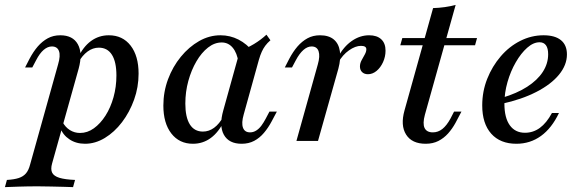

<svg xmlns="http://www.w3.org/2000/svg" viewBox="-86 -569 2355 775"><path d="M-66.1 186.3 -58.1 157.3Q-29 155.6 -10.5 149.6Q8.1 143.5 19 130.6Q29.8 117.7 35.5 95.2L148.4 -308.9Q158.9 -344.4 152 -362.9Q145.2 -381.5 123.4 -381.5Q106.5 -381.5 90.3 -367.7Q74.2 -354 59.7 -325.8L44.4 -296.8H15.3L33.1 -331.5Q48.4 -360.5 66.5 -381.5Q84.7 -402.4 106.9 -414.5Q129 -426.6 157.3 -426.6Q208.1 -426.6 228.2 -390.3Q248.4 -354 231.5 -291.9L124.2 91.1Q117.7 114.5 124.6 128.2Q131.5 141.9 154 148.8Q176.6 155.6 216.9 157.3L208.9 186.3Q194.4 185.5 171 185.1Q147.6 184.7 120.6 183.9Q93.5 183.1 66.9 183.1Q26.6 183.1 -9.7 184.3Q-46 185.5 -66.1 186.3ZM257.3 11.3Q221 11.3 194.4 -6.5Q167.7 -24.2 157.3 -53.2L166.1 -77.4Q177.4 -55.6 196 -44Q214.5 -32.3 237.1 -32.3Q266.9 -32.3 293.1 -51.2Q319.4 -70.2 339.9 -102.4Q360.5 -134.7 372.2 -176.6Q383.9 -218.5 383.9 -264.5Q383.9 -319.4 365.7 -348Q347.6 -376.6 312.9 -376.6Q288.7 -376.6 267.3 -360.9Q246 -345.2 229.8 -316.1L228.2 -334.7Q249.2 -379.8 281 -403.2Q312.9 -426.6 353.2 -426.6Q408.9 -426.6 441.1 -385.1Q473.4 -343.5 473.4 -271.8Q473.4 -216.9 455.2 -166.5Q437.1 -116.1 406.5 -75.8Q375.8 -35.5 337.1 -12.1Q298.4 11.3 257.3 11.3Z M692.7 11.3Q637.9 11.3 605.6 -30.2Q573.4 -71.8 573.4 -142.7Q573.4 -198.4 592.3 -249.2Q611.3 -300 644 -339.9Q676.6 -379.8 717.7 -403.2Q758.9 -426.6 804 -426.6Q842.7 -426.6 876.6 -409.3Q910.5 -391.9 937.1 -358.9L876.6 -316.9Q871 -355.6 853.2 -376.6Q835.5 -397.6 808.9 -397.6Q779.8 -397.6 753.6 -377Q727.4 -356.5 706.9 -321.4Q686.3 -286.3 674.2 -242.3Q662.1 -198.4 662.1 -150.8Q662.1 -96 680.2 -66.9Q698.4 -37.9 733.1 -37.9Q757.3 -37.9 778.2 -53.2Q799.2 -68.5 816.1 -99.2L818.5 -80.6Q796.8 -35.5 764.9 -12.1Q733.1 11.3 692.7 11.3ZM889.5 11.3Q837.9 11.3 817.7 -25Q797.6 -61.3 815.3 -123.4L882.3 -364.5Q912.1 -375 939.5 -391.5Q966.9 -408.1 989.5 -429L1005.6 -406.5Q992.7 -395.2 984.7 -384.3Q976.6 -373.4 970.6 -360.1Q964.5 -346.8 958.9 -327.4L897.6 -106.5Q887.9 -72.6 894.8 -53.6Q901.6 -34.7 923.4 -34.7Q936.3 -34.7 948 -41.9Q959.7 -49.2 969 -61.7Q978.2 -74.2 986.3 -89.5L1001.6 -118.5H1031.5L1010.5 -79Q996.8 -53.2 979.4 -32.7Q962.1 -12.1 939.9 -0.4Q917.7 11.3 889.5 11.3Z M1110.5 0 1196.8 -308.9Q1206.5 -342.7 1200 -362.1Q1193.5 -381.5 1171.8 -381.5Q1154.8 -381.5 1138.7 -367.3Q1122.6 -353.2 1108.1 -325.8L1092.7 -296.8H1063.7L1081.5 -331.5Q1096.8 -360.5 1114.9 -381.5Q1133.1 -402.4 1155.2 -414.5Q1177.4 -426.6 1205.6 -426.6Q1241.1 -426.6 1261.3 -409.7Q1281.5 -392.7 1285.9 -362.1Q1290.3 -331.5 1279.8 -291.9L1197.6 0ZM1399.2 -269.4Q1384.7 -269.4 1375.8 -277.8Q1366.9 -286.3 1366.9 -300.8Q1366.9 -313.7 1373.8 -326.2Q1380.6 -338.7 1386.7 -349.6Q1392.7 -360.5 1392.7 -370.2Q1392.7 -383.9 1371 -383.9Q1348.4 -383.9 1322.6 -365.7Q1296.8 -347.6 1279 -316.1L1277.4 -337.1Q1300.8 -380.6 1333.9 -403.6Q1366.9 -426.6 1404 -426.6Q1435.5 -426.6 1452.8 -410.5Q1470.2 -394.4 1470.2 -364.5Q1470.2 -340.3 1460.1 -318.1Q1450 -296 1433.9 -282.7Q1417.7 -269.4 1399.2 -269.4Z M1632.3 11.3Q1576.6 11.3 1553.2 -25.8Q1529.8 -62.9 1546.8 -123.4L1662.1 -536.3Q1686.3 -537.1 1709.3 -540.3Q1732.3 -543.5 1753.2 -549.2L1629 -105.6Q1619.4 -70.2 1627.8 -52.4Q1636.3 -34.7 1661.3 -34.7Q1682.3 -34.7 1699.6 -48.4Q1716.9 -62.1 1732.3 -90.3L1746.8 -118.5H1776.6L1752.4 -72.6Q1739.5 -49.2 1722.6 -30.2Q1705.6 -11.3 1683.5 0Q1661.3 11.3 1632.3 11.3ZM1529.8 -386.3 1537.9 -415.3H1839.5L1831.5 -386.3Z M1998.4 11.3Q1933.1 11.3 1896.8 -29.4Q1860.5 -70.2 1860.5 -143.5Q1860.5 -200 1880.6 -250.8Q1900.8 -301.6 1935.1 -341.5Q1969.4 -381.5 2014.1 -404Q2058.9 -426.6 2108.1 -426.6Q2154 -426.6 2178.2 -406.9Q2202.4 -387.1 2202.4 -349.2Q2202.4 -306.5 2170.2 -267.3Q2137.9 -228.2 2079 -198Q2020.2 -167.7 1939.5 -150L1940.3 -174.2Q2000 -191.9 2041.5 -218.5Q2083.1 -245.2 2104.8 -278.6Q2126.6 -312.1 2126.6 -350Q2126.6 -374.2 2117.7 -386.3Q2108.9 -398.4 2091.9 -398.4Q2066.9 -398.4 2041.9 -376.2Q2016.9 -354 1996 -317.7Q1975 -281.5 1962.5 -237.9Q1950 -194.4 1950 -150.8Q1950 -93.5 1971.8 -63.3Q1993.5 -33.1 2033.1 -33.1Q2066.1 -33.1 2093.1 -52.8Q2120.2 -72.6 2141.9 -112.9H2170.2Q2141.1 -51.6 2097.6 -20.2Q2054 11.3 1998.4 11.3Z"/></svg>

Font: Playfair 5pt SemiExpanded Light Medium
Style: Italic
Weight: 500
Italic angle: -15.6°
Version: Version 2.001;gftools[0.9.30]